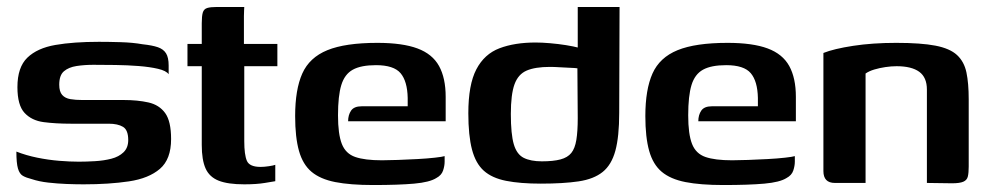

<svg xmlns="http://www.w3.org/2000/svg" viewBox="-20 -525 2844 551"><path d="M220 4Q198 4 171.5 3Q145 2 118.5 -1Q92 -4 71 -11Q55 -15 45.5 -20.5Q36 -26 31.5 -41.5Q27 -57 27 -90Q55 -79 87 -72.5Q119 -66 150 -63.5Q181 -61 206 -61Q228 -61 253 -62.5Q278 -64 299.5 -69.5Q321 -75 334.5 -88Q348 -101 348 -123Q348 -152 333 -161Q318 -170 292 -170H183Q140 -170 105.5 -174.5Q71 -179 50.5 -201Q30 -223 30 -275Q30 -332 58.5 -359.5Q87 -387 139 -396Q191 -405 264 -405Q290 -405 325.5 -404Q361 -403 389 -398Q417 -395 433 -389.5Q449 -384 456.5 -372Q464 -360 464 -337V-312Q457 -322 433.5 -327.5Q410 -333 378 -335.5Q346 -338 311.5 -338.5Q277 -339 248 -339Q222 -339 199.5 -335.5Q177 -332 163.5 -320.5Q150 -309 150 -282Q150 -262 158.5 -252.5Q167 -243 182 -240.5Q197 -238 216 -238H335Q375 -238 406 -231Q437 -224 454 -200.5Q471 -177 471 -126Q471 -68 439 -40.5Q407 -13 350 -4.5Q293 4 220 4Z M681 4Q634 4 607.5 -6.5Q581 -17 570 -41.5Q559 -66 559 -109V-335H518V-399H559V-458Q559 -479 562 -489Q565 -499 574.5 -502Q584 -505 603 -505H681Q681 -502 680.5 -495.5Q680 -489 680 -479V-399H776V-335H681V-120Q681 -81 688.5 -63.5Q696 -46 728 -46Q738 -46 751.5 -48Q765 -50 770 -52V-5Q764 -4 740 0Q716 4 681 4Z M1051 6Q985 6 942 -2.5Q899 -11 874 -32Q849 -53 838 -92Q827 -131 827 -192Q827 -268 847.5 -314Q868 -360 919.5 -381Q971 -402 1063 -402Q1135 -402 1178 -386Q1221 -370 1240 -335.5Q1259 -301 1259 -247V-177H979Q979 -195 987.5 -207.5Q996 -220 1018 -220H1150V-244Q1149 -292 1129.5 -315Q1110 -338 1059 -338Q1016 -338 992.5 -325Q969 -312 959.5 -281Q950 -250 950 -194Q950 -140 961 -112Q972 -84 999.5 -74.5Q1027 -65 1076 -65Q1094 -65 1121.5 -66Q1149 -67 1177.5 -68.5Q1206 -70 1228 -72.5Q1250 -75 1256 -77V-61Q1256 -49 1251.5 -35.5Q1247 -22 1232 -14Q1213 -2 1168.5 2Q1124 6 1051 6Z M1324 -200Q1324 -282 1347 -326Q1370 -370 1413.5 -386.5Q1457 -403 1517 -403Q1535 -403 1558.5 -401Q1582 -399 1604 -395.5Q1626 -392 1643 -387.5Q1660 -383 1668 -378L1638 -365V-505H1758L1757 -201Q1757 -133 1746 -92.5Q1735 -52 1709.5 -31.5Q1684 -11 1640.5 -4.5Q1597 2 1532 2Q1473 2 1432.5 -6Q1392 -14 1368.5 -35Q1345 -56 1334.5 -96Q1324 -136 1324 -200ZM1535 -62Q1568 -62 1588.5 -67.5Q1609 -73 1619.5 -86Q1630 -99 1634 -123.5Q1638 -148 1638 -186L1637 -329Q1629 -330 1615 -330.5Q1601 -331 1586 -332Q1571 -333 1558 -333Q1516 -333 1491.5 -322.5Q1467 -312 1456.5 -283Q1446 -254 1446 -198Q1446 -140 1454.5 -111Q1463 -82 1483 -72Q1503 -62 1535 -62Z M2056 6Q1990 6 1947 -2.5Q1904 -11 1879 -32Q1854 -53 1843 -92Q1832 -131 1832 -192Q1832 -268 1852.5 -314Q1873 -360 1924.5 -381Q1976 -402 2068 -402Q2140 -402 2183 -386Q2226 -370 2245 -335.5Q2264 -301 2264 -247V-177H1984Q1984 -195 1992.5 -207.5Q2001 -220 2023 -220H2155V-244Q2154 -292 2134.5 -315Q2115 -338 2064 -338Q2021 -338 1997.5 -325Q1974 -312 1964.5 -281Q1955 -250 1955 -194Q1955 -140 1966 -112Q1977 -84 2004.5 -74.5Q2032 -65 2081 -65Q2099 -65 2126.5 -66Q2154 -67 2182.5 -68.5Q2211 -70 2233 -72.5Q2255 -75 2261 -77V-61Q2261 -49 2256.5 -35.5Q2252 -22 2237 -14Q2218 -2 2173.5 2Q2129 6 2056 6Z M2376 0Q2343 0 2343 -34V-373Q2373 -385 2428.5 -393.5Q2484 -402 2552 -402Q2623 -402 2664.5 -394Q2706 -386 2726.5 -367Q2747 -348 2753.5 -317Q2760 -286 2760 -240V-47Q2760 -29 2757.5 -18.5Q2755 -8 2744.5 -3.5Q2734 1 2712 1L2640 0V-268Q2640 -303 2618 -319Q2596 -335 2553 -335Q2538 -335 2521 -332.5Q2504 -330 2489 -325.5Q2474 -321 2464 -314V0Z"/></svg>

Font: Genos SemiBold
Style: Regular
Weight: 600
Designer: Robert E. Leuschke
Foundry: Robert E. Leuschke
Version: Version 1.010